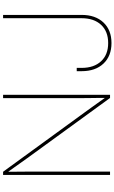

<svg xmlns="http://www.w3.org/2000/svg" viewBox="244 -1012 777 1306"><g transform="rotate(-90 633.0 -359.5)"><path d="M95.7 0V-727.5H117.2L519 -175.3Q537.6 -149.9 555.7 -124.5Q573.7 -99.1 591.8 -74Q609.9 -48.8 627.9 -23.4H619.6Q619.6 -48.8 619.4 -74Q619.1 -99.1 618.7 -124.5Q618.2 -149.9 618.2 -175.3V-727.5H640.6V0H619.1L218.3 -551.3Q199.7 -576.7 181.9 -602.1Q164.1 -627.4 146 -652.8Q127.9 -678.2 109.4 -703.6H117.2Q117.2 -678.2 117.4 -652.8Q117.7 -627.4 117.9 -602.1Q118.2 -576.7 118.2 -551.3V0ZM992.7 9.8Q904.3 9.8 852.8 -44.9Q801.3 -99.6 801.3 -193.4V-226.6H823.7V-193.4Q823.7 -109.4 868.7 -61Q913.6 -12.7 992.7 -12.7Q1071.8 -12.7 1116.7 -61Q1161.6 -109.4 1161.6 -193.4V-727.5H1184.1V-193.4Q1184.1 -99.6 1132.6 -44.9Q1081.1 9.8 992.7 9.8Z"/></g></svg>

Font: Inter 24pt Thin
Style: Regular
Weight: 250
Designer: Rasmus Andersson
Foundry: rsms
Version: Version 4.001;git-66647c0bb